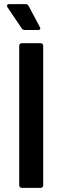

<svg xmlns="http://www.w3.org/2000/svg" viewBox="-20 -909 302 929"><path d="M85 0Q80 0 76.5 -3.5Q73 -7 73 -12V-688Q73 -693 76.5 -696.5Q80 -700 85 -700H177Q182 -700 185.5 -696.5Q189 -693 189 -688V-12Q189 -7 185.5 -3.5Q182 0 177 0ZM173 -778Q175 -774 175 -772Q175 -764 165 -764H99Q90 -764 85 -772L16 -874Q14 -878 14 -881Q14 -889 24 -889H103Q114 -889 118 -881Z"/></svg>

Font: LinhAnh SemBd
Style: Regular
Weight: 600
Monospace: yes
Designer: Jeremy Tribby
Foundry: Tribby Type
Version: Version 1.408